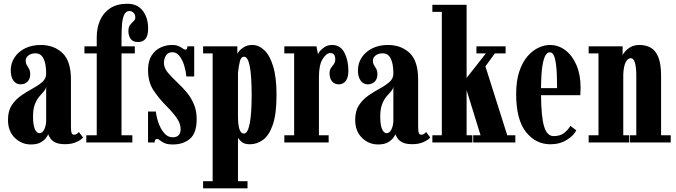

<svg xmlns="http://www.w3.org/2000/svg" viewBox="-20 -776 3684 1046"><path d="M148.5 11Q97.5 11 60.5 -25.2Q23.5 -61.5 23.5 -123.5Q23.5 -172 44.5 -203.5Q65.5 -235 96.5 -256.2Q127.5 -277.5 158.5 -294.2Q189.5 -311 210.5 -329.5Q231.5 -348 231.5 -374.5Q231.5 -428 217.2 -456.8Q203 -485.5 173.5 -485.5Q149.5 -485.5 134.8 -473.8Q120 -462 120 -445.5Q120 -431.5 126 -421.8Q132 -412 138.2 -401Q144.5 -390 144.5 -371Q144.5 -346 130 -331.2Q115.5 -316.5 92 -316.5Q68 -316.5 53.2 -336.8Q38.5 -357 38.5 -392.5Q38.5 -432 59.5 -463.5Q80.5 -495 117.2 -513Q154 -531 202 -531Q274 -531 320.2 -487.2Q366.5 -443.5 366.5 -343V-86.5Q366.5 -60 370.5 -51Q374.5 -42 383.5 -42Q393 -42 399.8 -47.2Q406.5 -52.5 410 -56.5L432.5 -27Q423 -14.5 396.8 -2.5Q370.5 9.5 335.5 9.5Q300 9.5 281 -0.2Q262 -10 254 -22.8Q246 -35.5 242.5 -44.5Q240.5 -38.5 231 -25.2Q221.5 -12 201.8 -0.5Q182 11 148.5 11ZM195 -50.5Q211.5 -50.5 221.5 -72Q231.5 -93.5 231.5 -120V-304Q229.5 -290 218.5 -278Q207.5 -266 193.8 -249.8Q180 -233.5 170 -207.8Q160 -182 160 -140.5Q160 -95.5 169.8 -73Q179.5 -50.5 195 -50.5Z M450 0V-39H507V-485H440V-523.5H507V-573.5Q507 -624 525 -665.2Q543 -706.5 580 -731Q617 -755.5 674 -755.5Q728 -755.5 757.5 -717.8Q787 -680 787 -619.5Q787 -547 732 -547Q703.5 -547 691.5 -564.8Q679.5 -582.5 679.5 -606Q679.5 -628.5 689 -640.5Q698.5 -652.5 707.8 -660.8Q717 -669 717 -680.5Q717 -698 707 -707Q697 -716 685.5 -716Q665.5 -716 656.2 -695.2Q647 -674.5 644.5 -640.5Q642 -606.5 642 -567V-523.5H714.5V-485H642V-39H701V0Z M922 11Q892 11 876 3.5Q860 -4 851.5 -11.5Q843 -19 835.5 -19Q822.5 -19 822.5 0H786.5V-168.5H829Q833 -134 845.2 -101.8Q857.5 -69.5 876.5 -48.8Q895.5 -28 920.5 -28Q964 -28 964 -73Q964 -102.5 943 -132.8Q922 -163 886 -199Q844.5 -241 815.5 -285.2Q786.5 -329.5 786.5 -394.5Q786.5 -443 805.5 -473Q824.5 -503 854.5 -517Q884.5 -531 917 -531Q940 -531 953.8 -524.5Q967.5 -518 975.8 -511.8Q984 -505.5 990.5 -505.5Q1000.5 -505.5 1001 -523.5H1038V-359.5H995Q993 -387.5 983.8 -418Q974.5 -448.5 958.5 -470Q942.5 -491.5 919.5 -491.5Q895.5 -491.5 884.2 -473.5Q873 -455.5 873 -433.5Q873 -406.5 893.8 -381.2Q914.5 -356 950.5 -322.5Q976 -298.5 999 -270.5Q1022 -242.5 1036.8 -207.2Q1051.5 -172 1051.5 -127Q1051.5 -51 1015 -20Q978.5 11 922 11Z M1086.5 250V211H1138.5V-485H1086.5V-523.5H1273V-482.5Q1274 -486.5 1283.5 -498.2Q1293 -510 1311 -520.5Q1329 -531 1354.5 -531Q1389.5 -531 1419.8 -502.8Q1450 -474.5 1468.2 -414.5Q1486.5 -354.5 1486.5 -259Q1486.5 -155 1466.2 -96.5Q1446 -38 1412.8 -14Q1379.5 10 1341.5 10Q1309.5 10 1293.8 -5.2Q1278 -20.5 1276.5 -25.5V211H1328.5V250ZM1309.5 -48.5Q1329.5 -48.5 1340.2 -101.8Q1351 -155 1351 -257.5Q1351 -467 1310 -467Q1293 -467 1286.8 -441.8Q1280.5 -416.5 1276.5 -379V-140.5Q1276.5 -98.5 1284 -73.5Q1291.5 -48.5 1309.5 -48.5Z M1529 0V-39H1582.5V-485H1529V-523.5H1704L1712.5 -480.5Q1715 -488.5 1725.5 -500.5Q1736 -512.5 1752.2 -521.8Q1768.5 -531 1789 -531Q1834.5 -531 1856.2 -489.2Q1878 -447.5 1878 -390Q1878 -354 1863.8 -335.2Q1849.5 -316.5 1825.5 -316.5Q1803 -316.5 1789.2 -332.5Q1775.5 -348.5 1775.5 -376.5Q1775.5 -395 1783.2 -405.8Q1791 -416.5 1798.8 -426.8Q1806.5 -437 1806.5 -453.5Q1806.5 -487 1779.5 -487Q1758.5 -487 1738 -455Q1717.5 -423 1717.5 -356.5V-39H1770.5V0Z M2040 11Q1989 11 1952 -25.2Q1915 -61.5 1915 -123.5Q1915 -172 1936 -203.5Q1957 -235 1988 -256.2Q2019 -277.5 2050 -294.2Q2081 -311 2102 -329.5Q2123 -348 2123 -374.5Q2123 -428 2108.8 -456.8Q2094.5 -485.5 2065 -485.5Q2041 -485.5 2026.2 -473.8Q2011.5 -462 2011.5 -445.5Q2011.5 -431.5 2017.5 -421.8Q2023.5 -412 2029.8 -401Q2036 -390 2036 -371Q2036 -346 2021.5 -331.2Q2007 -316.5 1983.5 -316.5Q1959.5 -316.5 1944.8 -336.8Q1930 -357 1930 -392.5Q1930 -432 1951 -463.5Q1972 -495 2008.8 -513Q2045.5 -531 2093.5 -531Q2165.5 -531 2211.8 -487.2Q2258 -443.5 2258 -343V-86.5Q2258 -60 2262 -51Q2266 -42 2275 -42Q2284.5 -42 2291.2 -47.2Q2298 -52.5 2301.5 -56.5L2324 -27Q2314.5 -14.5 2288.2 -2.5Q2262 9.5 2227 9.5Q2191.5 9.5 2172.5 -0.2Q2153.5 -10 2145.5 -22.8Q2137.5 -35.5 2134 -44.5Q2132 -38.5 2122.5 -25.2Q2113 -12 2093.2 -0.5Q2073.5 11 2040 11ZM2086.5 -50.5Q2103 -50.5 2113 -72Q2123 -93.5 2123 -120V-304Q2121 -290 2110 -278Q2099 -266 2085.2 -249.8Q2071.5 -233.5 2061.5 -207.8Q2051.5 -182 2051.5 -140.5Q2051.5 -95.5 2061.2 -73Q2071 -50.5 2086.5 -50.5Z M2335.5 0V-39H2387V-711.5H2335.5V-750H2522V-351.5L2627 -485H2575.5V-523.5H2734.5V-485H2676L2624.5 -414.5L2743.5 -39H2787.5V0H2558V-39H2598L2522 -285V-39H2553.5V0Z M2978.5 10Q2898.5 10 2845.2 -57.2Q2792 -124.5 2792 -263.5Q2792 -336 2809.2 -387Q2826.5 -438 2854.2 -469.8Q2882 -501.5 2914 -516.2Q2946 -531 2975.5 -531Q3022.5 -531 3060.5 -502Q3098.5 -473 3120.8 -420.8Q3143 -368.5 3143 -298Q3143 -277.5 3141.5 -257.5H2927.5Q2928.5 -138 2944.5 -86.2Q2960.5 -34.5 2996 -34.5Q3033 -34.5 3055.2 -53Q3077.5 -71.5 3087 -90.5L3119.5 -66Q3107 -38.5 3068.5 -14.2Q3030 10 2978.5 10ZM2975.5 -491Q2963 -491.5 2952.5 -475.5Q2942 -459.5 2935 -417.2Q2928 -375 2927.5 -296H3015Q3015 -373 3010.2 -415.5Q3005.5 -458 2996.8 -474.8Q2988 -491.5 2975.5 -491Z M3187 0V-39H3240.5V-485H3187V-523.5H3372V-474.5Q3373 -480 3383.8 -493.5Q3394.5 -507 3414.5 -519Q3434.5 -531 3464.5 -531Q3497.5 -531 3524 -516.8Q3550.5 -502.5 3566 -466Q3581.5 -429.5 3581.5 -362V-39H3634V0H3412V-39H3446.5V-361.5Q3446.5 -459 3416.5 -459Q3399 -459 3388 -435.5Q3377 -412 3375.5 -370V-39H3408V0Z"/></svg>

Font: Imbue 10pt ExtraBold
Style: Regular
Weight: 800
Designer: Tyler Finck
Foundry: Etcetera Type Company
Version: Version 1.102; ttfautohint (v1.8.3)